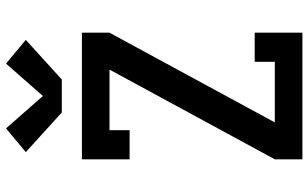

<svg xmlns="http://www.w3.org/2000/svg" viewBox="-214 -814 1028 640"><g transform="rotate(-90 300.0 -494.0)"><path d="M89 0V-92L388 -643H186V-576H89V-735H511V-643L212 -92H414V-159H511V0ZM355 -802H245L113 -922L192 -988L300 -865L408 -988L487 -922Z"/></g></svg>

Font: Iosevka Slab Semibold Extended
Style: Regular
Weight: 600
Width: 7
Monospace: yes
Designer: Belleve Invis
Foundry: Belleve Invis
Version: Version 11.1.0; ttfautohint (v1.8.3)